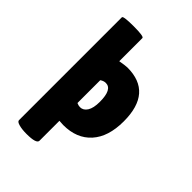

<svg xmlns="http://www.w3.org/2000/svg" viewBox="-255 -828 1137 1137"><g transform="rotate(45 314.0 -259.0)"><path d="M326 -510Q536 -510 536 -269Q536 -140 473 -70Q410 0 298 0Q294 0 264 -2V165Q264 191 181 191Q144 191 118 184Q92 177 92 165V-697Q92 -709 179 -709Q265 -709 265 -696V-502Q311 -510 326 -510ZM354 -251Q354 -355 300 -355Q282 -355 265 -343V-152Q280 -145 293 -145Q320 -145 337 -171.5Q354 -198 354 -251Z"/></g></svg>

Font: FC Lilita One
Style: Regular
Weight: 400
Designer: Juan Montoreano
Foundry: Juan Montoreano
Version: Version 1.002